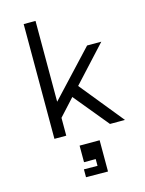

<svg xmlns="http://www.w3.org/2000/svg" viewBox="-144 -812 889 1175"><g transform="rotate(-15 300.0 -224.5)"><path d="M200 -113V0H125V-727H200V-215L466 -500H556L349 -275L572 0H477L297 -219ZM251 277V227L337 228V185H263V80H390V278Z"/></g></svg>

Font: Orbit
Style: Regular
Weight: 400
Designer: Sooun Cho
Foundry: JAMO
Version: Version 1.000; ttfautohint (v1.8.4.7-5d5b);gftools[0.9.29]